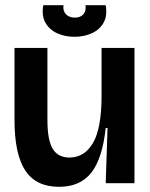

<svg xmlns="http://www.w3.org/2000/svg" viewBox="-20 -707 580 741"><path d="M208 14Q119 14 77.5 -49Q36 -112 36 -244V-522H163V-245Q163 -166 183.5 -132.5Q204 -99 248 -99Q306 -99 339 -155.5Q372 -212 372 -337V-522H499V-251V0H388L395 -213H388Q375 -94 332 -40Q289 14 208 14ZM147 -687H225Q222 -665 234.5 -652Q247 -639 269 -639Q290 -639 301.5 -651.5Q313 -664 310 -687H388Q395 -646 379.5 -619Q364 -592 334 -578.5Q304 -565 267 -565Q231 -565 201 -578.5Q171 -592 155.5 -619Q140 -646 147 -687Z"/></svg>

Font: Bricolage Grotesque 96pt SemiBold
Style: Regular
Weight: 600
Designer: Mathieu Triay
Foundry: Atelier Triay
Version: Version 1.001; ttfautohint (v1.8.4.7-5d5b);gftools[0.9.33.de